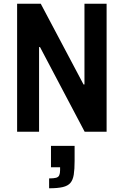

<svg xmlns="http://www.w3.org/2000/svg" viewBox="-20 -708 664 1032"><path d="M72 0V-688H199L429 -254H434V-688H553V0H435L195 -455H190V0ZM244 304V251Q269 251 281.5 247.5Q294 244 298.5 234Q303 224 303 206V191H254V76H381V157Q381 202 376.5 230.5Q372 259 358.5 275Q345 291 317.5 297.5Q290 304 244 304Z"/></svg>

Font: Saira SemiCondensed SemiBold
Style: Regular
Weight: 600
Width: 4
Designer: Hector Gatti with collaboration of the Omnibus-Type team
Foundry: Omnibus-Type
Version: Version 1.101